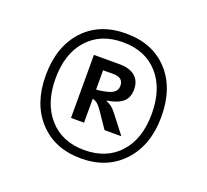

<svg xmlns="http://www.w3.org/2000/svg" viewBox="-96 -840 805 747"><g transform="rotate(20 307.0 -466.5)"><path d="M307 -208Q198 -208 133 -278Q68 -348 68 -465Q68 -584 132.5 -654.5Q197 -725 307 -725Q417 -725 481.5 -655.5Q546 -586 546 -467Q546 -350 480.5 -279Q415 -208 307 -208ZM108 -467Q108 -364 162 -303.5Q216 -243 307 -243Q400 -243 453.5 -302.5Q507 -362 507 -465Q507 -569 453.5 -629Q400 -689 307 -689Q215 -689 161.5 -629.5Q108 -570 108 -467ZM369 -416 424 -345V-343H356L311 -409Q299 -426 291 -432.5Q283 -439 271 -442V-343H217V-604H323Q365 -604 387.5 -585Q410 -566 410 -531Q410 -497 389.5 -479Q369 -461 325 -454V-452Q341 -445 350 -437Q359 -429 369 -416ZM355 -526Q355 -543 344.5 -551.5Q334 -560 314 -560H271V-480L283 -481Q322 -486 338.5 -496Q355 -506 355 -526Z"/></g></svg>

Font: Intel One Mono Medium
Style: Regular
Weight: 500
Monospace: yes
Designer: Fred Shallcrass
Foundry: Frere-Jones Type LLC
Version: Version 1.400;hotconv 1.1.0;makeotfexe 2.6.0;FJTRelease1.4